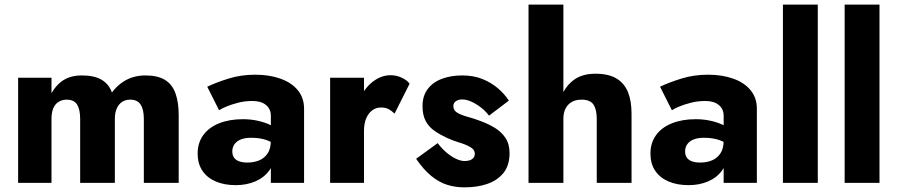

<svg xmlns="http://www.w3.org/2000/svg" viewBox="-20 -800 3926 840"><path d="M330.7 -280V0H482.5V-302.2Q482.5 -358.5 469.5 -395.5Q456.5 -432.5 424.1 -451.3Q391.7 -470 338.3 -470Q283.8 -470 249 -443.4Q214.2 -416.8 196.8 -373.2Q179.3 -329.7 179.3 -274.7L205.3 -280Q205.3 -307.7 213.1 -326.2Q220.8 -344.7 236.3 -354.3Q251.7 -364 271.7 -364Q304.2 -364 317.4 -342.4Q330.7 -320.8 330.7 -280ZM205.3 -460H59.3V0H205.3ZM761.8 -296Q761.8 -351.7 748 -390.9Q734.2 -430.2 702.3 -450.1Q670.3 -470 616.3 -470Q561.8 -470 520.7 -443.4Q479.5 -416.8 455.7 -373.2Q431.8 -329.7 431.8 -274.7L482.5 -280Q482.5 -307.7 491.1 -326.2Q499.7 -344.7 514.3 -354.3Q528.8 -364 549.8 -364Q581.3 -364 595.3 -342.4Q609.3 -320.8 609.3 -280V0H761.8Z M996.3 -138.2Q996.3 -155.5 1005.9 -169.1Q1015.5 -182.7 1033.7 -189.9Q1051.8 -197.2 1078.5 -197.2Q1117.2 -197.2 1145.2 -187.5Q1173.2 -177.8 1198 -157.7V-230.3Q1187.8 -240.8 1164.5 -252.4Q1141.2 -264 1109.7 -271.2Q1078.2 -278.5 1042.8 -278.5Q983.5 -278.5 938.5 -260.5Q893.5 -242.5 869.1 -208.6Q844.7 -174.7 844.7 -128.2Q844.7 -84.5 864.9 -53.8Q885.2 -23 922.8 -6.5Q960.5 10 1011.2 10Q1059.2 10 1097.3 -6.5Q1135.5 -23 1158.3 -54.5Q1181 -86 1181 -130L1165 -186Q1165 -149.2 1150.4 -128.1Q1135.8 -107 1112.8 -97.9Q1089.8 -88.8 1062.3 -88.8Q1042.2 -88.8 1027.3 -93.9Q1012.3 -99 1004.3 -109.8Q996.3 -120.7 996.3 -138.2ZM938.5 -317.7Q949.5 -325 971.3 -334.2Q993.2 -343.3 1022.4 -350.7Q1051.7 -358.2 1084.7 -358.2Q1122.7 -358.2 1143.8 -340.5Q1165 -322.8 1165 -294V0H1310.3V-324.7Q1310.3 -371.8 1283 -405.2Q1255.7 -438.5 1207.2 -455.8Q1158.7 -473.2 1096.5 -473.2Q1034.5 -473.2 980.3 -456.3Q926 -439.5 886.7 -420.5Z M1572.5 -460H1424.3V0H1572.5ZM1706.2 -303 1772 -433.7Q1760.7 -449.5 1737.4 -460.2Q1714.2 -471 1689.2 -471Q1650.3 -471 1615.6 -446Q1580.8 -421 1558.7 -378Q1536.5 -335 1536.5 -280L1572.5 -227.5Q1572.5 -260.5 1582.4 -283Q1592.3 -305.5 1608.9 -317.6Q1625.5 -329.7 1647.3 -329.7Q1667.3 -329.7 1680.7 -322.3Q1694 -315 1706.2 -303Z M1894.8 -173.8 1800.5 -105.2Q1834 -56.7 1867.7 -29.5Q1901.3 -2.3 1936.9 8.7Q1972.5 19.7 2011.7 19.7Q2068.7 19.7 2112.7 4.3Q2156.7 -11 2183 -43.8Q2209.3 -76.7 2209.3 -130Q2209.3 -170 2191.3 -196.8Q2173.3 -223.5 2144.7 -240.8Q2116 -258.2 2083 -270.2Q2054.3 -281.2 2026.4 -288.8Q1998.5 -296.3 1981 -306.6Q1963.5 -316.8 1963.5 -335.5Q1963.5 -350.2 1974.9 -357.6Q1986.3 -365 2001.7 -365Q2020.7 -365 2042 -355.4Q2063.3 -345.8 2083.8 -330Q2104.3 -314.2 2119.5 -294L2206.2 -359.8Q2187.2 -389.3 2158 -414.1Q2128.8 -438.8 2090.4 -454.4Q2052 -470 2001.8 -470Q1953 -470 1913.3 -455.2Q1873.5 -440.3 1851 -410.2Q1828.5 -380 1828.5 -336.2Q1828.5 -296 1842.6 -270.2Q1856.7 -244.3 1880.9 -227.6Q1905.2 -210.8 1934.5 -197.2Q1961.5 -184.7 1990.3 -176.1Q2019.2 -167.5 2038.2 -156.2Q2057.3 -144.8 2057.3 -128.3Q2057.3 -111.2 2044.7 -103.3Q2032.2 -95.5 2012.3 -95.5Q1996.5 -95.5 1976.3 -104.6Q1956.2 -113.7 1935.1 -131.2Q1914 -148.7 1894.8 -173.8Z M2444.8 -780H2292.3V0H2444.8ZM2590.8 -280V0H2743V-302.2Q2743 -358.5 2727.3 -397.3Q2711.5 -436 2676.8 -456.8Q2642.2 -477.5 2585 -477.5Q2527.8 -477.5 2491.3 -450.9Q2454.8 -424.3 2436.8 -379.7Q2418.8 -335 2418.8 -280H2444.8Q2444.8 -307.7 2454.8 -326.2Q2464.7 -344.7 2482.1 -354.3Q2499.5 -364 2524.3 -364Q2562.2 -364 2576.5 -342.4Q2590.8 -320.8 2590.8 -280Z M2977.3 -138.2Q2977.3 -155.5 2986.9 -169.1Q2996.5 -182.7 3014.7 -189.9Q3032.8 -197.2 3059.5 -197.2Q3098.2 -197.2 3126.2 -187.5Q3154.2 -177.8 3179 -157.7V-230.3Q3168.8 -240.8 3145.5 -252.4Q3122.2 -264 3090.7 -271.2Q3059.2 -278.5 3023.8 -278.5Q2964.5 -278.5 2919.5 -260.5Q2874.5 -242.5 2850.1 -208.6Q2825.7 -174.7 2825.7 -128.2Q2825.7 -84.5 2845.9 -53.8Q2866.2 -23 2903.8 -6.5Q2941.5 10 2992.2 10Q3040.2 10 3078.3 -6.5Q3116.5 -23 3139.3 -54.5Q3162 -86 3162 -130L3146 -186Q3146 -149.2 3131.4 -128.1Q3116.8 -107 3093.8 -97.9Q3070.8 -88.8 3043.3 -88.8Q3023.2 -88.8 3008.3 -93.9Q2993.3 -99 2985.3 -109.8Q2977.3 -120.7 2977.3 -138.2ZM2919.5 -317.7Q2930.5 -325 2952.3 -334.2Q2974.2 -343.3 3003.4 -350.7Q3032.7 -358.2 3065.7 -358.2Q3103.7 -358.2 3124.8 -340.5Q3146 -322.8 3146 -294V0H3291.3V-324.7Q3291.3 -371.8 3264 -405.2Q3236.7 -438.5 3188.2 -455.8Q3139.7 -473.2 3077.5 -473.2Q3015.5 -473.2 2961.3 -456.3Q2907 -439.5 2867.7 -420.5Z M3405.3 -780V0H3557.8V-780Z M3675.3 -780V0H3827.8V-780Z"/></svg>

Font: Jost* Book
Style: Regular
Weight: 400
Version: Version 3.000